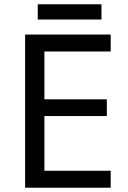

<svg xmlns="http://www.w3.org/2000/svg" viewBox="-20 -875 596 895"><path d="M453 -855H156V-784H453ZM496 0V-79H187V-334H478V-412H187V-635H496V-714H97V0Z"/></svg>

Font: Noto Sans Miao
Style: Regular
Weight: 400
Designer: Monotype Design Team
Foundry: Monotype Imaging Inc.
Version: Version 2.003